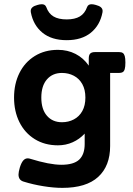

<svg xmlns="http://www.w3.org/2000/svg" viewBox="-20 -701 640 921"><path d="M405.8 -386.2V-420.4Q405.8 -437 412.8 -444.1Q419.9 -451.2 436.5 -451.2H550.8Q562.5 -451.2 568.8 -447Q575.2 -442.9 578.4 -432.1Q581.5 -421.4 581.5 -400.9Q581.5 -380.4 578.4 -369.6Q575.2 -358.9 568.8 -355Q562.5 -351.1 550.8 -351.1H508.3V-0.5Q508.3 95.2 450.9 147.7Q393.6 200.2 279.3 200.2Q237.3 200.2 187.5 192.1Q137.7 184.1 92.3 169.9Q68.8 162.6 68.8 136.2Q68.8 124.5 75.2 102.1Q82.5 79.1 91.6 68.8Q100.6 58.6 112.8 58.6Q119.1 58.6 124.5 60.5Q217.8 89.4 274.4 89.4Q333.5 89.4 359.9 64.7Q386.2 40 386.2 -10.3V-60.1Q361.3 -33.2 328.6 -18.6Q295.9 -3.9 257.8 -3.9Q194.8 -3.9 147 -33.4Q99.1 -63 73.2 -115Q47.4 -167 47.4 -232.9Q47.4 -298.8 73.2 -350.8Q99.1 -402.8 147 -432.4Q194.8 -461.9 257.8 -461.9Q304.2 -461.9 342.3 -442.4Q380.4 -422.9 405.8 -386.2ZM178.2 -232.9Q178.2 -176.8 205.1 -145.8Q231.9 -114.7 277.3 -114.7Q308.6 -114.7 334.2 -128.2Q359.9 -141.6 374.8 -168.2Q389.6 -194.8 389.6 -232.9Q389.6 -271 374.8 -297.6Q359.9 -324.2 334.2 -337.6Q308.6 -351.1 277.3 -351.1Q231.9 -351.1 205.1 -320.1Q178.2 -289.1 178.2 -232.9ZM472.2 -648.4Q472.2 -644 471.7 -642.1Q460 -580.1 416 -544.2Q372.1 -508.3 299.8 -508.3Q227.5 -508.3 183.6 -544.2Q139.6 -580.1 127.9 -642.1Q127.4 -644 127.4 -648.4Q127.4 -658.7 135.3 -665.8Q143.1 -672.9 159.7 -677.2Q171.4 -680.7 180.7 -680.7Q196.3 -680.7 201.7 -667.5Q212.9 -636.2 236.6 -622.1Q260.3 -607.9 299.8 -607.9Q339.4 -607.9 363 -622.1Q386.7 -636.2 397.9 -667.5Q403.3 -680.7 418.9 -680.7Q428.2 -680.7 439.9 -677.2Q456.5 -672.9 464.4 -665.8Q472.2 -658.7 472.2 -648.4Z"/></svg>

Font: Courier Prime
Style: Bold
Weight: 700
Designer: Alan Dague-Greene, Quote-Unquote Apps
Foundry: Quote-Unquote Apps
Version: Version 3.018